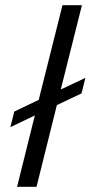

<svg xmlns="http://www.w3.org/2000/svg" viewBox="-20 -720 349 740"><path d="M45.8 0 114.2 -275 20 -230 35 -290 129.2 -335 220.8 -700H295.8L214.2 -375L309.2 -420L294.2 -360L199.2 -315L120.8 0Z"/></svg>

Font: Funnel Sans Light
Style: Italic
Weight: 300
Italic angle: -14.036°
Designer: NORD ID, Kristian Moeller
Foundry: Dicotype
Version: Version 1.000